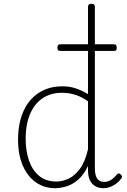

<svg xmlns="http://www.w3.org/2000/svg" viewBox="-20 -973 669 1010"><path d="M269 17Q214 17 170 -13Q126 -43 100.5 -100.5Q75 -158 75 -239Q75 -288 84.5 -330.5Q94 -373 113 -407.5Q132 -442 160.5 -467Q189 -492 226 -505.5Q263 -519 309 -519Q344 -519 376 -509Q408 -499 443 -478V-938Q443 -946 447.5 -949.5Q452 -953 461 -953Q471 -953 475 -949.5Q479 -946 479 -938V-88Q479 -52 491 -34Q503 -16 529 -16Q540 -16 551 -20Q562 -24 573 -33Q584 -42 595 -55Q600 -61 605 -61Q610 -61 615 -55Q620 -51 621.5 -46Q623 -41 619 -35Q608 -20 592.5 -8Q577 4 559.5 10.5Q542 17 525 17Q500 17 481.5 6.5Q463 -4 453 -24.5Q443 -45 443 -76Q443 -82 443 -88.5Q443 -95 443 -100Q420 -52 389.5 -26.5Q359 -1 327.5 8Q296 17 269 17ZM115 -243Q115 -178 133 -127Q151 -76 187 -47Q223 -18 276 -18Q309 -18 341.5 -33.5Q374 -49 401 -86Q428 -123 443 -188V-440Q406 -466 372.5 -475.5Q339 -485 305 -485Q270 -485 240.5 -474.5Q211 -464 188 -444Q165 -424 148.5 -394.5Q132 -365 123.5 -327Q115 -289 115 -243ZM297 -705Q289 -705 285.5 -709Q282 -713 282 -721Q282 -731 285.5 -735.5Q289 -740 297 -740H579Q588 -740 591 -735.5Q594 -731 594 -721Q594 -713 591 -709Q588 -705 579 -705Z"/></svg>

Font: Playwrite US Modern Thin
Style: Regular
Weight: 250
Designer: Veronika Burian, José Scaglione
Foundry: TypeTogether
Version: Version 1.003